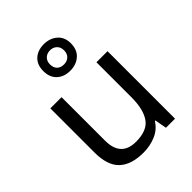

<svg xmlns="http://www.w3.org/2000/svg" viewBox="-230 -943 1078 1078"><g transform="rotate(-45 309.0 -403.5)"><path d="M533 -536V0H461L448 -71H444Q418 -29 372 -9.5Q326 10 274 10Q177 10 128 -36.5Q79 -83 79 -185V-536H168V-191Q168 -63 287 -63Q376 -63 410.5 -113Q445 -163 445 -257V-536ZM308 -606Q259 -606 229 -634Q199 -662 199 -712Q199 -762 229 -789.5Q259 -817 308 -817Q355 -817 387 -789.5Q419 -762 419 -713Q419 -662 387.5 -634Q356 -606 308 -606ZM308 -656Q333 -656 348.5 -671Q364 -686 364 -712Q364 -738 348 -753Q332 -768 308 -768Q284 -768 268 -753Q252 -738 252 -712Q252 -686 266.5 -671Q281 -656 308 -656Z"/></g></svg>

Font: Noto Sans Tifinagh Ahaggar
Style: Regular
Weight: 400
Designer: JamraPatel
Foundry: JamraPatel LLC
Version: Version 2.006; ttfautohint (v1.8.4.7-5d5b)